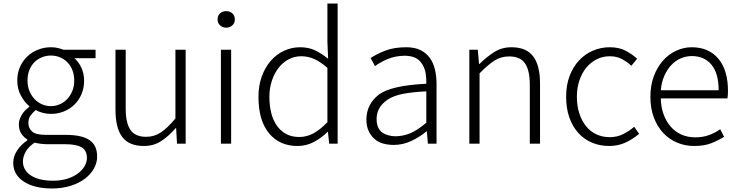

<svg xmlns="http://www.w3.org/2000/svg" viewBox="-20 -815 4191 1089"><path d="M275 254Q175 254 115 215Q55 176 55 108Q55 73 76.5 39.5Q98 6 135 -19V-24Q115 -36 101 -57Q87 -78 87 -110Q87 -127 93 -142Q99 -157 107.5 -170Q116 -183 126.5 -192.5Q137 -202 146 -209V-213Q120 -234 99 -272Q78 -310 78 -358Q78 -400 93 -434.5Q108 -469 134 -494Q160 -519 195 -533Q230 -547 269 -547Q291 -547 309 -542.5Q327 -538 340 -533H522V-485H402Q426 -464 441.5 -431Q457 -398 457 -357Q457 -316 442.5 -281.5Q428 -247 402.5 -222Q377 -197 342.5 -183Q308 -169 269 -169Q247 -169 224 -174.5Q201 -180 183 -191Q166 -177 153.5 -160Q141 -143 141 -117Q141 -88 162 -69Q183 -50 241 -50H353Q444 -50 487.5 -20.5Q531 9 531 73Q531 108 513 140.5Q495 173 461.5 198.5Q428 224 380.5 239Q333 254 275 254ZM269 -213Q295 -213 319 -223.5Q343 -234 361 -253Q379 -272 390 -298.5Q401 -325 401 -358Q401 -391 390.5 -417.5Q380 -444 362 -462Q344 -480 320 -490Q296 -500 269 -500Q242 -500 217.5 -490Q193 -480 175 -462Q157 -444 146.5 -417.5Q136 -391 136 -358Q136 -325 147 -298.5Q158 -272 176 -253Q194 -234 218 -223.5Q242 -213 269 -213ZM282 210Q325 210 360.5 199Q396 188 421 169.5Q446 151 459.5 128Q473 105 473 81Q473 38 442.5 20.5Q412 3 352 3H243Q234 3 215 1Q196 -1 176 -6Q141 18 125.5 46Q110 74 110 101Q110 150 155 180Q200 210 282 210Z M796 13Q712 13 673.5 -38Q635 -89 635 -192V-533H693V-199Q693 -117 720 -78Q747 -39 809 -39Q855 -39 892.5 -64Q930 -89 975 -143V-533H1033V0H984L979 -88H976Q937 -43 894.5 -15Q852 13 796 13Z M1233 -533H1291V0H1233ZM1263 -658Q1243 -658 1228.5 -671Q1214 -684 1214 -704Q1214 -727 1228.5 -739.5Q1243 -752 1263 -752Q1283 -752 1297.5 -739.5Q1312 -727 1312 -704Q1312 -684 1297.5 -671Q1283 -658 1263 -658Z M1667 13Q1566 13 1506 -59Q1446 -131 1446 -266Q1446 -330 1465 -382Q1484 -434 1516.5 -471Q1549 -508 1592 -527.5Q1635 -547 1682 -547Q1730 -547 1766 -530Q1802 -513 1841 -482L1837 -578V-795H1895V0H1847L1840 -67H1838Q1806 -35 1762.5 -11Q1719 13 1667 13ZM1677 -38Q1720 -38 1758.5 -59Q1797 -80 1837 -122V-430Q1796 -466 1761 -481Q1726 -496 1688 -496Q1650 -496 1617 -478.5Q1584 -461 1560 -430Q1536 -399 1522 -357Q1508 -315 1508 -266Q1508 -214 1519 -172Q1530 -130 1552 -100Q1574 -70 1605 -54Q1636 -38 1677 -38Z M2213 7Q2181 7 2152.5 -1Q2124 -9 2103 -28Q2082 -47 2070 -74Q2058 -101 2058 -138Q2059 -223 2126.5 -276.5Q2194 -330 2398 -340Q2399 -368 2394.5 -397.5Q2390 -427 2374.5 -451.5Q2359 -476 2336 -487Q2313 -498 2276 -499Q2221 -498 2178.5 -480Q2136 -462 2107 -440L2082 -486Q2097 -496 2118.5 -507Q2140 -518 2166 -528Q2192 -538 2221.5 -542.5Q2251 -547 2284 -547Q2332 -547 2364.5 -531Q2397 -515 2417.5 -487Q2438 -459 2447 -420.5Q2456 -382 2456 -338V0H2407L2401 -70H2399Q2358 -36 2311 -14.5Q2264 7 2213 7ZM2225 -42Q2270 -43 2310 -60.5Q2350 -78 2398 -119V-297Q2319 -293 2265 -282.5Q2211 -272 2177.5 -249Q2144 -226 2130 -198.5Q2116 -171 2116 -140Q2116 -113 2124.5 -93.5Q2133 -74 2148 -63.5Q2163 -53 2183 -47.5Q2203 -42 2225 -42Z M2642 -533H2690L2697 -452H2699Q2740 -492 2783 -519.5Q2826 -547 2881 -547Q2965 -547 3004 -495.5Q3043 -444 3043 -341V0H2985V-333Q2985 -417 2957.5 -456Q2930 -495 2868 -495Q2821 -495 2784 -471Q2747 -447 2700 -399V0H2642Z M3435 13Q3383 13 3338.5 -5.5Q3294 -24 3261 -60Q3228 -96 3209.5 -148Q3191 -200 3191 -266Q3191 -333 3211 -385Q3231 -437 3265 -473Q3299 -509 3343.5 -528Q3388 -547 3438 -547Q3492 -547 3529 -527Q3566 -507 3594 -482L3561 -442Q3536 -465 3506.5 -480.5Q3477 -496 3439 -496Q3399 -496 3365 -479Q3331 -462 3306 -432Q3281 -402 3266.5 -359.5Q3252 -317 3252 -266Q3252 -215 3265.5 -173Q3279 -131 3303 -100.5Q3327 -70 3361.5 -53.5Q3396 -37 3438 -37Q3480 -37 3515 -54.5Q3550 -72 3577 -96L3605 -56Q3570 -26 3528 -6.5Q3486 13 3435 13Z M3917 13Q3866 13 3820.5 -6Q3775 -25 3741.5 -61Q3708 -97 3688.5 -148.5Q3669 -200 3669 -266Q3669 -331 3688.5 -383Q3708 -435 3740.5 -471.5Q3773 -508 3815.5 -527.5Q3858 -547 3903 -547Q4000 -547 4054.5 -482Q4109 -417 4109 -299Q4109 -276 4106 -257H3728Q3729 -208 3743.5 -167.5Q3758 -127 3783.5 -97.5Q3809 -68 3844.5 -52Q3880 -36 3923 -36Q3966 -36 4000.5 -48.5Q4035 -61 4065 -82L4087 -39Q4055 -19 4015 -3Q3975 13 3917 13ZM4056 -303Q4056 -400 4015 -448.5Q3974 -497 3904 -497Q3871 -497 3841 -484Q3811 -471 3787.5 -446Q3764 -421 3748 -385Q3732 -349 3728 -303Z"/></svg>

Font: SpoqaHanSansJP-Light
Style: Regular
Weight: 300
Designer: [Source Han Sans]
Ryoko NISHIZUKA  (kana & ideographs); Paul D. Hunt (Latin, Greek & Cyrillic); Wenlong ZHANG  (bopomofo
Foundry: Spoqa (http://bi.spoqa.com)
Version: Version 1.002.20150607